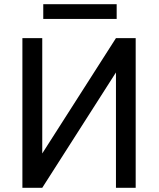

<svg xmlns="http://www.w3.org/2000/svg" viewBox="-20 -892 753 912"><path d="M530.8 -710.9H624.5V0H530.8V-547.9L180.7 0H86.4V-710.9H180.7V-163.1ZM534.2 -802.2H185.5V-872.1H534.2Z"/></svg>

Font: RobotoInd
Style: Regular
Weight: 400
Designer: Google
Version: Version 2.001101; 2014